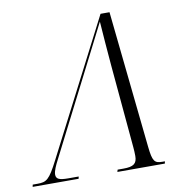

<svg xmlns="http://www.w3.org/2000/svg" viewBox="-130 -789 821 864"><g transform="rotate(-10 280.5 -357.0)"><path d="M-50 0H160L162 -10H115C74 -10 59 -16 59 -37C59 -53 70 -77 83 -102L282 -493C326 -581 354 -633 377 -680C380 -632 388 -534 393 -475L427 -97C428 -86 429 -70 429 -57C429 -22 413 -10 367 -10H340L337 0H554L556 -10H544C509 -10 500 -20 493 -87L427 -714H386L70 -100C28 -18 15 -10 -26 -10H-48Z"/></g></svg>

Font: Noto Serif Display SemiCondensed Light
Style: Italic
Weight: 300
Width: 4
Italic angle: -12°
Designer: Monotype Design Team
Foundry: Monotype Imaging Inc.
Version: Version 2.009